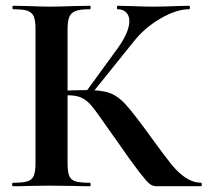

<svg xmlns="http://www.w3.org/2000/svg" viewBox="-20 -645 719 665"><path d="M377 -168 350 -206Q315 -257 298 -277.5Q281 -298 262.5 -306.5Q244 -315 214 -315Q203 -315 192.5 -314Q182 -313 174 -312L173 -330Q242 -333 282 -333Q333 -333 361 -322.5Q389 -312 414.5 -284Q440 -256 490 -188L508 -163Q550 -105 573.5 -76Q597 -47 622 -30Q647 -13 676 -12Q679 -12 679 -6Q679 0 676 0H522Q509 0 498.5 -8Q488 -16 462 -49.5Q436 -83 377 -168ZM25 -12Q59 -12 75 -17Q91 -22 97 -36.5Q103 -51 103 -81V-544Q103 -574 97 -588Q91 -602 75.5 -607.5Q60 -613 26 -613Q23 -613 23 -619Q23 -625 26 -625L79 -624Q125 -622 152 -622Q186 -622 236 -624L291 -625Q294 -625 294 -619Q294 -613 291 -613Q258 -613 242 -607Q226 -601 220 -586.5Q214 -572 214 -542V-81Q214 -51 219.5 -36.5Q225 -22 241 -17Q257 -12 291 -12Q294 -12 294 -6Q294 0 291 0Q256 0 235 -1L152 -2L79 -1Q59 0 25 0Q22 0 22 -6Q22 -12 25 -12ZM277 -326 387 -477Q428 -534 428 -572Q428 -591 417 -602Q406 -613 387 -613Q385 -613 385 -619Q385 -625 387 -625L433 -624Q477 -622 511 -622Q550 -622 592 -624L635 -625Q638 -625 638 -619Q638 -613 635 -613Q591 -613 536 -581Q481 -549 443 -501L295 -317Z"/></svg>

Font: Cormorant SC
Style: Bold
Weight: 700
Designer: Christian Thalmann (Catharsis Fonts)
Foundry: Catharsis Fonts
Version: Version 4.000